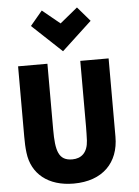

<svg xmlns="http://www.w3.org/2000/svg" viewBox="-66 -1068 829 1141"><g transform="rotate(-5 349.0 -497.5)"><path d="M598 -233C598 -79 501 23 327 23C175 23 78 -57 63 -184C59 -215 58 -247 58 -280V-700H233V-308C233 -180 249 -121 331 -121C385 -121 423 -153 427 -225C428 -234 429 -297 429 -308V-700H598ZM227 -1018 332 -932 437 -1018 511 -932 332 -766 155 -932Z"/></g></svg>

Font: Repo ExtraBold
Style: Bold
Weight: 700
Designer: Stefan Peev
Foundry: Context Ltd
Version: Version 1.502